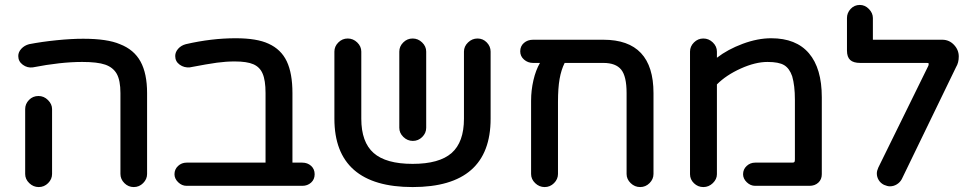

<svg xmlns="http://www.w3.org/2000/svg" viewBox="-20 -745 3945 778"><path d="M468 -40V-368Q468 -419 453 -446Q438 -472 406.5 -483Q375 -494 313 -494Q226 -494 113 -472Q91 -469 72.5 -482.5Q54 -496 54 -518Q54 -534 66.5 -547.5Q79 -561 98 -566Q150 -576 209.5 -582Q269 -588 317 -588Q415 -588 466 -566Q523 -544 549.5 -495.5Q576 -447 576 -368V-40Q576 -19 560 -3Q544 13 522 13Q500 13 484 -3Q468 -19 468 -40ZM82 -303Q82 -324 97.5 -340Q113 -356 136 -356Q158 -356 174.5 -339.5Q191 -323 191 -303V-40Q191 -19 175 -3Q159 13 137 13Q115 13 98.5 -3Q82 -19 82 -40Z M1255 -39Q1255 -18 1240.5 -5Q1226 8 1205 8H736Q717 8 702 -6.5Q687 -21 687 -39Q687 -59 701.5 -72.5Q716 -86 736 -86H1056V-368Q1056 -420 1044 -447Q1033 -473 1007 -484.5Q981 -496 931 -496Q896 -496 859 -491Q822 -486 749 -472Q726 -470 708 -483Q690 -496 690 -518Q690 -534 702 -547.5Q714 -561 733 -566Q837 -590 935 -590Q1021 -590 1068 -568Q1119 -545 1142 -496.5Q1165 -448 1165 -368V-86H1205Q1226 -86 1240.5 -73Q1255 -60 1255 -39Z M1968 -536V-264Q1968 13 1652 13Q1494 13 1414.5 -56.5Q1335 -126 1335 -264V-536Q1335 -557 1351 -573Q1367 -589 1389 -589Q1411 -589 1427.5 -573Q1444 -557 1444 -536V-264Q1444 -169 1494 -125Q1544 -81 1652 -81Q1760 -81 1810 -125Q1860 -169 1860 -264V-536Q1860 -557 1876.5 -573Q1893 -589 1915 -589Q1937 -589 1952.5 -573Q1968 -557 1968 -536ZM1598 -536Q1598 -557 1614 -573Q1630 -589 1652 -589Q1674 -589 1690.5 -573Q1707 -557 1707 -536V-227Q1707 -206 1691 -190Q1675 -174 1653 -174Q1631 -174 1614.5 -190Q1598 -206 1598 -227Z M2628 -368V-40Q2628 -19 2612 -3Q2596 13 2574 13Q2552 13 2535.5 -3Q2519 -19 2519 -40V-368Q2519 -436 2497 -463Q2475 -490 2425 -490H2268Q2254 -462 2247.5 -425Q2241 -388 2241 -332V-40Q2241 -19 2225 -3Q2209 13 2187 13Q2165 13 2148.5 -3Q2132 -19 2132 -40V-337Q2132 -379 2141.5 -420Q2151 -461 2168 -490H2140Q2119 -490 2103.5 -503.5Q2088 -517 2088 -537Q2088 -558 2103 -571Q2118 -584 2140 -584H2425Q2628 -584 2628 -368Z M2776 -39V-536Q2776 -557 2792 -573Q2808 -589 2830 -589Q2852 -589 2868.5 -573Q2885 -557 2885 -536V-511Q2929 -545 2989.5 -567.5Q3050 -590 3105 -590Q3206 -590 3258 -529Q3310 -468 3310 -351V-39Q3310 -18 3296 -5Q3282 8 3260 8H3040Q3021 8 3006 -6.5Q2991 -21 2991 -39Q2991 -59 3005.5 -72.5Q3020 -86 3040 -86H3190Q3197 -86 3199 -88.5Q3201 -91 3201 -99V-341Q3201 -398 3190 -436Q3179 -468 3157.5 -481Q3136 -494 3090 -494Q3041 -494 2982 -467.5Q2923 -441 2885 -403V-39Q2885 -19 2868.5 -3Q2852 13 2830 13Q2808 13 2792 -2.5Q2776 -18 2776 -39Z M3533 -42Q3533 -53 3539 -66L3741 -477Q3743 -481 3743 -484Q3743 -489 3742 -489.5Q3741 -490 3735 -490H3466Q3438 -490 3425 -502Q3412 -514 3412 -540V-672Q3412 -693 3427 -709Q3442 -725 3464 -725Q3485 -725 3501 -708.5Q3517 -692 3517 -672V-584H3798Q3826 -584 3845.5 -563.5Q3865 -543 3865 -516Q3865 -491 3854 -473L3634 -19Q3627 -6 3614 2Q3601 10 3586 10Q3576 10 3562 4Q3548 -3 3540.5 -15.5Q3533 -28 3533 -42Z"/></svg>

Font: 寒蝉全圆体 Bold
Style: Regular
Weight: 700
Designer: Warren2060
      Designed by Motoya company      

      [Varela Round]
      Joe Prince(Latin component); Avraham Cornf
Foundry: ChillType
Version: Version 3.200